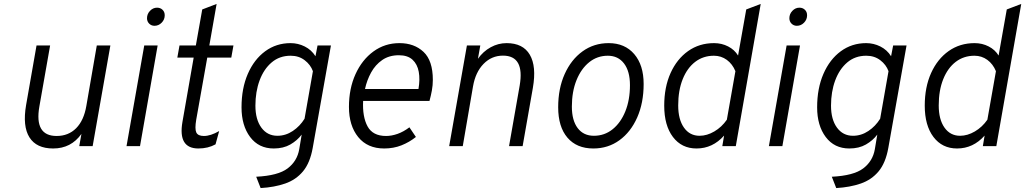

<svg xmlns="http://www.w3.org/2000/svg" viewBox="-20 -742 5206 975"><path d="M250 12Q165 12 129.5 -44.5Q94 -101 112.5 -208.5L165.5 -511H234.5L180 -201.5Q153.5 -51.5 267.5 -51.5Q327.5 -51.5 366.8 -91Q406 -130.5 418.5 -204.5L471.5 -511H540.5L450.5 0H382.5L393.5 -62Q341 12 250 12Z M764.5 -611Q748.5 -611 737.5 -622Q726.5 -633 726.5 -649.5Q726.5 -671 741.8 -687Q757 -703 777.5 -703Q794.5 -703 805.5 -692.2Q816.5 -681.5 816.5 -664.5Q816.5 -642.5 801 -626.8Q785.5 -611 764.5 -611ZM622.5 0 712.5 -511H780.5L691 0Z M987.5 12Q883 12 906.5 -123L963.5 -449.5H880.5L891.5 -511H974.5L1007 -694L1080 -722L1043 -511H1165.5L1154.5 -449.5H1032.5L976.5 -134.5Q968.5 -87.5 976.8 -69.5Q985 -51.5 1015.5 -51.5Q1049.5 -51.5 1093 -76.5L1074.5 -9Q1036.5 12 987.5 12Z M1303.5 213 1281 155.5Q1392 150 1440.5 113.2Q1489 76.5 1499.5 16L1512 -58.5Q1489.5 -28.5 1454.2 -8.2Q1419 12 1370 12Q1294 12 1250.2 -46.2Q1206.5 -104.5 1206.5 -197Q1206.5 -293.5 1238.5 -367Q1270.5 -440.5 1326.8 -481.8Q1383 -523 1455.5 -523Q1493.5 -523 1527.5 -506Q1561.5 -489 1582 -456.5L1592.5 -511H1660.5L1568 9Q1554.5 85 1518.8 128Q1483 171 1428.2 190Q1373.5 209 1303.5 213ZM1388.5 -52.5Q1430.5 -52.5 1466.8 -76.8Q1503 -101 1526.5 -139L1569 -380.5Q1557 -413.5 1527.2 -436.2Q1497.5 -459 1456 -459Q1399.5 -459 1359.5 -425Q1319.5 -391 1298.2 -333.5Q1277 -276 1277 -205.5Q1277 -135.5 1307.2 -94Q1337.5 -52.5 1388.5 -52.5Z M1931 12Q1846 12 1799 -46Q1752 -104 1752 -199Q1752 -292 1785.2 -365.2Q1818.5 -438.5 1876.5 -480.8Q1934.5 -523 2008.5 -523Q2083.5 -523 2130.8 -478.5Q2178 -434 2178 -336.5Q2178 -309 2173.2 -283Q2168.5 -257 2161 -229.5H1824Q1820 -149 1846.5 -100.2Q1873 -51.5 1940.5 -51.5Q1968.5 -51.5 1999 -62.2Q2029.5 -73 2059 -95.5L2092 -46.5Q2059 -20 2018.8 -4Q1978.5 12 1931 12ZM1833.5 -290H2105Q2113.5 -338.5 2106.5 -377.2Q2099.5 -416 2074.8 -438.8Q2050 -461.5 2005.5 -461.5Q1956 -461.5 1921 -437.2Q1886 -413 1864.5 -373.8Q1843 -334.5 1833.5 -290Z M2261 0 2351 -511H2419L2407 -443.5Q2433.5 -481 2471.8 -502Q2510 -523 2552.5 -523Q2636 -523 2670.5 -464Q2705 -405 2686 -296L2634 0H2565L2619 -307.5Q2645 -459.5 2534 -459.5Q2476.5 -459.5 2435.5 -417.5Q2394.5 -375.5 2382 -303L2330 0Z M2993 12Q2908.5 12 2861.5 -43Q2814.5 -98 2814.5 -197.5Q2814.5 -292.5 2847.5 -366Q2880.5 -439.5 2938.2 -481.2Q2996 -523 3071 -523Q3153 -523 3200.8 -467.2Q3248.5 -411.5 3248.5 -315.5Q3248.5 -219.5 3215.8 -145.5Q3183 -71.5 3125.5 -29.8Q3068 12 2993 12ZM2996 -52.5Q3049.5 -52.5 3090.8 -85.5Q3132 -118.5 3155.5 -176.5Q3179 -234.5 3179 -309.5Q3179 -380 3149 -419.5Q3119 -459 3066.5 -459Q3013 -459 2972 -426Q2931 -393 2907.5 -334.8Q2884 -276.5 2884 -200.5Q2884 -130.5 2913.5 -91.5Q2943 -52.5 2996 -52.5Z M3517 12Q3441.5 12 3397.2 -46.5Q3353 -105 3353 -205.5Q3353 -299.5 3385.2 -371Q3417.5 -442.5 3474.5 -482.8Q3531.5 -523 3606 -523Q3645 -523 3677.5 -506.2Q3710 -489.5 3728 -460L3769.5 -694L3843 -722L3716.5 0H3648L3657 -53.5Q3599 12 3517 12ZM3532.5 -52.5Q3570 -52.5 3607.5 -74.5Q3645 -96.5 3671 -134L3714.5 -380.5Q3699.5 -417 3670.8 -438Q3642 -459 3605.5 -459Q3551 -459 3510.2 -427.8Q3469.5 -396.5 3446.8 -339.8Q3424 -283 3424 -206.5Q3424 -135.5 3453.2 -94Q3482.5 -52.5 3532.5 -52.5Z M4026.5 -611Q4010.5 -611 3999.5 -622Q3988.5 -633 3988.5 -649.5Q3988.5 -671 4003.8 -687Q4019 -703 4039.5 -703Q4056.5 -703 4067.5 -692.2Q4078.5 -681.5 4078.5 -664.5Q4078.5 -642.5 4063 -626.8Q4047.5 -611 4026.5 -611ZM3884.5 0 3974.5 -511H4042.5L3953 0Z M4226.5 213 4204 155.5Q4315 150 4363.5 113.2Q4412 76.5 4422.5 16L4435 -58.5Q4412.5 -28.5 4377.2 -8.2Q4342 12 4293 12Q4217 12 4173.2 -46.2Q4129.5 -104.5 4129.5 -197Q4129.5 -293.5 4161.5 -367Q4193.5 -440.5 4249.8 -481.8Q4306 -523 4378.5 -523Q4416.5 -523 4450.5 -506Q4484.5 -489 4505 -456.5L4515.5 -511H4583.5L4491 9Q4477.5 85 4441.8 128Q4406 171 4351.2 190Q4296.5 209 4226.5 213ZM4311.5 -52.5Q4353.5 -52.5 4389.8 -76.8Q4426 -101 4449.5 -139L4492 -380.5Q4480 -413.5 4450.2 -436.2Q4420.5 -459 4379 -459Q4322.5 -459 4282.5 -425Q4242.5 -391 4221.2 -333.5Q4200 -276 4200 -205.5Q4200 -135.5 4230.2 -94Q4260.5 -52.5 4311.5 -52.5Z M4840 12Q4764.5 12 4720.2 -46.5Q4676 -105 4676 -205.5Q4676 -299.5 4708.2 -371Q4740.5 -442.5 4797.5 -482.8Q4854.5 -523 4929 -523Q4968 -523 5000.5 -506.2Q5033 -489.5 5051 -460L5092.5 -694L5166 -722L5039.5 0H4971L4980 -53.5Q4922 12 4840 12ZM4855.5 -52.5Q4893 -52.5 4930.5 -74.5Q4968 -96.5 4994 -134L5037.5 -380.5Q5022.5 -417 4993.8 -438Q4965 -459 4928.5 -459Q4874 -459 4833.2 -427.8Q4792.5 -396.5 4769.8 -339.8Q4747 -283 4747 -206.5Q4747 -135.5 4776.2 -94Q4805.5 -52.5 4855.5 -52.5Z"/></svg>

Font: Overpass Light
Style: Italic
Weight: 300
Italic angle: -10°
Designer: Delve Withrington, Dave Bailey, Thomas Jockin
Foundry: Delve Fonts LLC
Version: Version 4.000; ttfautohint (v1.8.3)